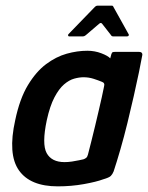

<svg xmlns="http://www.w3.org/2000/svg" viewBox="-20 -655 525 681"><path d="M185 6Q87 6 47 -51Q7 -108 34 -229Q50 -305 79 -353Q108 -401 143.5 -427.5Q179 -454 216.5 -464.5Q254 -475 290 -475Q316 -475 339.5 -466Q363 -457 371 -448L375 -463Q377 -469 380 -470Q383 -471 389 -471H473Q485 -471 485 -461Q481 -438 473 -399.5Q465 -361 454.5 -314.5Q444 -268 432 -219Q420 -170 407 -125Q394 -80 383 -47Q379 -37 373 -31Q367 -25 346 -19Q322 -10 277.5 -2Q233 6 185 6ZM209 -80Q221 -80 235 -82Q249 -84 260 -86.5Q271 -89 276 -90Q282 -92 286 -95.5Q290 -99 292 -107Q298 -130 304.5 -156Q311 -182 317.5 -209Q324 -236 330 -262Q336 -288 341 -310Q346 -332 349 -348Q351 -355 349 -359Q347 -363 341 -365Q329 -370 312 -375.5Q295 -381 276 -381Q261 -381 243 -376Q225 -371 207 -355.5Q189 -340 173 -309.5Q157 -279 146 -229Q128 -144 145.5 -112Q163 -80 209 -80ZM225 -526Q222 -526 221.5 -529Q221 -532 223 -534L317 -631Q321 -635 326 -635H376Q381 -635 382 -631L436 -534Q438 -532 436.5 -529Q435 -526 431 -526H381Q376 -526 374 -530L342 -571Q338 -576 332 -571L284 -530Q279 -526 275 -526Z"/></svg>

Font: Glory Thin SemiBold
Style: Italic
Weight: 600
Italic angle: -12°
Version: Version 1.011